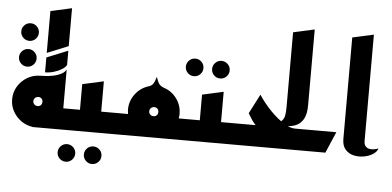

<svg xmlns="http://www.w3.org/2000/svg" viewBox="-61 -927 2572 1261"><g transform="rotate(5 1225.0 -296.0)"><path d="M104 -562Q80 -562 63 -579Q46 -596 46 -620Q46 -644 63 -661Q80 -678 104 -678Q128 -678 145 -661Q162 -644 162 -620Q162 -596 145 -579Q128 -562 104 -562ZM104 -392Q80 -392 63 -409Q46 -426 46 -450Q46 -474 63 -491Q80 -508 104 -508Q128 -508 145 -491Q162 -474 162 -450Q162 -426 145 -409Q128 -392 104 -392Z M173 0 174 -1Q132 -7 98.5 -31Q65 -55 45 -91Q25 -127 25 -170Q25 -217 48.5 -255.5Q72 -294 111 -317Q150 -340 196 -340Q209 -340 233 -341.5Q257 -343 283.5 -348.5Q310 -354 332.5 -365.5Q355 -377 365 -396V-140H435V0ZM225 -493V-769L365 -800V-550ZM225 -365V-463L365 -520V-426Q357 -410 334 -396Q311 -382 282 -373.5Q253 -365 225 -365ZM196 -140Q209 -140 217 -148.5Q225 -157 225 -170Q225 -183 217 -191.5Q209 -200 196 -200Q183 -200 174 -191.5Q165 -183 165 -170Q165 -157 174 -148.5Q183 -140 196 -140Z M584 208Q560 208 543 191Q526 174 526 150Q526 126 543 109Q560 92 584 92Q608 92 625 109Q642 126 642 150Q642 174 625 191Q608 208 584 208ZM411 208Q387 208 370 191Q353 174 353 150Q353 126 370 109Q387 92 411 92Q435 92 452 109Q469 126 469 150Q469 174 452 191Q435 208 411 208Z M395 0V-140H475V-309L615 -340V-140H735V0H579Q577 0 576 0Q575 0 575 0Z M695 0V-140H792Q789 -155 789 -170Q789 -226 823.5 -271.5Q858 -317 911 -333Q928 -338 938 -350Q948 -362 959 -399Q972 -361 982.5 -350Q993 -339 1011 -332Q1063 -316 1096 -271Q1129 -226 1129 -170Q1129 -155 1126 -140H1225V0ZM960 -140Q973 -140 981 -148.5Q989 -157 989 -170Q989 -183 981 -191.5Q973 -200 960 -200Q947 -200 938 -191.5Q929 -183 929 -170Q929 -157 938 -148.5Q947 -140 960 -140Z M1374 -425Q1350 -425 1333 -442Q1316 -459 1316 -483Q1316 -507 1333 -524Q1350 -541 1374 -541Q1398 -541 1415 -524Q1432 -507 1432 -483Q1432 -459 1415 -442Q1398 -425 1374 -425ZM1201 -425Q1177 -425 1160 -442Q1143 -459 1143 -483Q1143 -507 1160 -524Q1177 -541 1201 -541Q1225 -541 1242 -524Q1259 -507 1259 -483Q1259 -459 1242 -442Q1225 -425 1201 -425Z M1185 0V-140H1265V-309L1405 -340V-140H1525V0H1369Q1367 0 1366 0Q1365 0 1365 0Z M1485 0V-140H1633Q1620 -153 1607.5 -171.5Q1595 -190 1581 -214L1647 -342Q1684 -286 1729 -240Q1774 -194 1817 -167Q1860 -140 1891 -140H2165L2105 0Z M1755 -165Q1788 -170 1803 -185Q1818 -200 1821.5 -223.5Q1825 -247 1825 -276V-769L1965 -800V-300Q1965 -240 1946 -208Q1927 -176 1897.5 -164Q1868 -152 1837 -152Q1813 -152 1789.5 -156.5Q1766 -161 1755 -165Z M2450 -58Q2444 -36 2418.5 -19.5Q2393 -3 2358.5 3Q2324 9 2291.5 1.5Q2259 -6 2237 -30.5Q2215 -55 2215 -100V-769L2355 -800V-100Q2355 -75 2366 -63.5Q2377 -52 2393 -49.5Q2409 -47 2425 -50.5Q2441 -54 2450 -58Z"/></g></svg>

Font: Reem Kufi Ink
Style: Bold
Weight: 700
Designer: Khaled Hosny
Version: Version 1.002